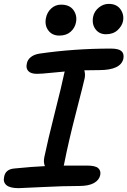

<svg xmlns="http://www.w3.org/2000/svg" viewBox="-30 -957 656 988"><path d="M515.1 -780.8Q480.5 -780.8 461.2 -806.9Q441.9 -833 449.2 -871.1Q455.1 -898.9 478.3 -918Q501.5 -937 529.8 -937Q569.8 -937 589.6 -909.7Q609.4 -882.3 603 -848.1Q597.7 -822.8 575 -801.8Q552.2 -780.8 515.1 -780.8ZM206.1 -862.8Q211.9 -893.6 233.4 -913.3Q254.9 -933.1 284.2 -933.1Q328.1 -933.1 348.1 -905Q368.2 -877 360.8 -840.8Q355 -812.5 333 -793.2Q311 -773.9 274.9 -773.9Q238.8 -773.9 219 -800Q199.2 -826.2 206.1 -862.8ZM65.9 11.2Q21 11.2 2.9 -4.4Q-15.1 -20 -8.8 -46.9Q-2 -85.4 42 -89.8Q139.6 -99.6 201.2 -102.1Q192.4 -121.6 198.2 -148.9Q215.3 -231.9 252.2 -377.7Q289.1 -523.4 299.8 -576.2Q300.3 -579.1 301.5 -583.5Q302.7 -587.9 303.2 -588.9Q280.3 -587.4 232.2 -582.3Q184.1 -577.1 160.2 -577.1Q128.9 -577.1 115.7 -591.3Q102.5 -605.5 107.9 -628.9Q110.8 -648.4 127.9 -662.6Q145 -676.8 173.8 -681.2Q351.6 -707 541 -707Q580.1 -707 594.7 -694.1Q609.4 -681.2 605 -655.8Q592.3 -596.2 480 -596.2Q465.3 -596.2 439.9 -595.7Q414.6 -595.2 403.8 -595.2Q409.7 -576.2 405.8 -555.2Q400.9 -531.2 362.1 -381.1Q323.2 -231 300.8 -117.2Q300.8 -116.2 299.6 -111.3Q298.3 -106.4 297.9 -105H417Q460.4 -105 475.3 -91.8Q490.2 -78.6 485.8 -56.2Q480.5 -30.3 453.4 -15.1Q426.3 0 377.9 0Q295.4 0 188 5.6Q80.6 11.2 65.9 11.2Z"/></svg>

Font: Shantell Sans Normal
Style: Italic
Weight: 500
Italic angle: -11.31°
Designer: Stephen Nixon, Anya Danilova, Shantell Martin
Foundry: Arrow Type
Version: Version 1.006;[559af2be0]